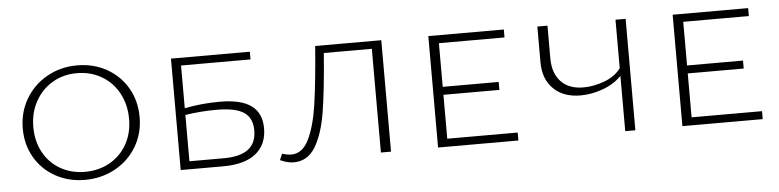

<svg xmlns="http://www.w3.org/2000/svg" viewBox="-36 -626 3218 793"><g transform="rotate(-5 1572.5 -229.5)"><path d="M52 -227Q52 -294 84 -349Q116 -404 172.5 -436Q229 -468 298 -468Q366 -468 420.5 -437.5Q475 -407 506 -353.5Q537 -300 537 -233Q537 -165 504.5 -110.5Q472 -56 415.5 -25Q359 6 290 6Q222 6 167.5 -24.5Q113 -55 82.5 -108Q52 -161 52 -227ZM493 -229Q493 -288 467.5 -335.5Q442 -383 396.5 -409.5Q351 -436 294 -436Q238 -436 193 -409.5Q148 -383 122 -336Q96 -289 96 -230Q96 -171 121 -125Q146 -79 191 -53Q236 -27 293 -27Q350 -27 395.5 -52.5Q441 -78 467 -124Q493 -170 493 -229Z M1045 -142Q1045 -74 998.5 -37Q952 0 863 0H687V-462H1014V-430H726V-253Q797 -267 873 -267Q960 -267 1002.5 -236Q1045 -205 1045 -142ZM1004 -137Q1004 -188 969.5 -211.5Q935 -235 855 -235Q791 -235 726 -225V-33H867Q936 -33 970 -58.5Q1004 -84 1004 -137Z M1559 0H1517V-430H1318Q1306 -274 1291.5 -185.5Q1277 -97 1245 -44Q1213 9 1155 9Q1130 9 1099 -5L1110 -31Q1130 -24 1148 -24Q1194 -24 1220.5 -78Q1247 -132 1260 -220.5Q1273 -309 1285 -462H1559Z M2087 -33V0H1754V-462H2067V-429H1795V-248H2027V-215H1795V-33Z M2572 -462V0H2530V-229Q2499 -197 2452 -180Q2405 -163 2359 -163Q2289 -163 2247.5 -203.5Q2206 -244 2206 -314V-462H2248V-326Q2248 -265 2281 -230Q2314 -195 2374 -195Q2418 -195 2462.5 -212Q2507 -229 2530 -261V-462Z M3100 -33V0H2767V-462H3080V-429H2808V-248H3040V-215H2808V-33Z"/></g></svg>

Font: Ysabeau SC Light
Style: Regular
Weight: 300
Designer: Christian Thalmann (Catharsis Fonts)
Version: Version 0.003